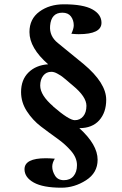

<svg xmlns="http://www.w3.org/2000/svg" viewBox="-20 -720 568 893"><path d="M474 -256Q474 -197 441.5 -160.5Q409 -124 349 -124Q434 -47 434 23Q434 84 380 118.5Q326 153 266 153Q180 153 137 129Q94 105 94 67Q94 16 193 16Q209 16 235 18Q223 37 223 55Q223 76 236 97Q249 118 277 118Q306 118 322 99Q338 80 338 48Q338 14 311 -17.5Q284 -49 246 -76Q208 -103 170 -132Q132 -161 105 -202.5Q78 -244 78 -292Q78 -349 112.5 -383Q147 -417 204 -421Q117 -497 117 -571Q117 -632 163.5 -666Q210 -700 277 -700Q367 -700 409.5 -676.5Q452 -653 452 -614Q452 -561 346 -561Q332 -561 312 -563Q323 -587 323 -602Q323 -626 310 -643.5Q297 -661 270 -661Q218 -661 213 -600Q209 -552 249 -520L369 -422Q474 -334 474 -256ZM382 -228Q382 -270 319 -322Q316 -324 306.5 -332.5Q297 -341 292 -345Q287 -349 277.5 -357Q268 -365 261.5 -369Q255 -373 247 -377.5Q239 -382 232 -384Q225 -386 219 -386Q195 -386 181 -368Q167 -350 167 -322Q167 -277 228 -225H227Q301 -161 328 -161Q352 -161 367 -179Q382 -197 382 -228Z"/></svg>

Font: GFS Artemisia
Style: Bold
Weight: 700
Designer: Designed by Takis Katsoulidis.
Foundry: Designed by Takis Katsoulidis.
Version: Version 1.0